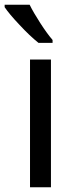

<svg xmlns="http://www.w3.org/2000/svg" viewBox="-41 -786 319 806"><path d="M179.7 -618.2C164.6 -635.7 147 -659.7 127.9 -689.5C108.9 -719.2 93.8 -744.6 83.5 -766.1H-21.5V-755.9C-9.3 -737.8 11.2 -712.9 40.5 -682.1C69.3 -650.9 96.2 -625.5 120.6 -606H179.7ZM172.9 -536.1H85V0H172.9Z"/></svg>

Font: Noto Reveo Sans
Style: Regular
Weight: 400
Designer: Monotype Design team
Foundry: Monotype Imaging Inc.
Version: Version 1.04